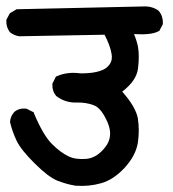

<svg xmlns="http://www.w3.org/2000/svg" viewBox="-30 -589 550 611"><path d="M210.4 2Q195.3 -0.5 180.7 -4.6Q166 -8.8 152.3 -14.2Q123.5 -25.9 80.1 -69.3Q36.6 -112.3 22.9 -141.1Q16.1 -155.3 11 -169.7Q5.9 -184.1 2.4 -198.7L2 -200.2V-201.7Q3.4 -218.8 14.2 -231L14.6 -231.4V-231.9Q29.8 -245.6 52.7 -243.2H54.7L56.2 -242.2L73.7 -233.4L77.1 -231.9L78.1 -228.5Q107.9 -157.7 135.3 -130.9Q148.9 -117.2 162.1 -107.4Q175.3 -97.7 187.5 -91.8Q199.2 -85.9 213.6 -84Q228 -82 245.1 -83.5Q278.3 -86.4 305.2 -121.1Q331.5 -154.8 312.5 -199.2Q292.5 -245.1 269 -253.9Q243.7 -263.7 213.4 -262.7Q177.2 -261.7 149.4 -283.2L148.4 -283.7L147.9 -284.7Q135.7 -299.3 136.7 -320.8V-322.8L137.7 -324.7L146.5 -342.3L147.9 -345.2L151.4 -346.7Q184.6 -361.3 227.1 -355.5Q257.8 -355.5 278.1 -360.4Q298.3 -365.2 308.6 -373.5Q315.9 -379.4 320.1 -386Q324.2 -392.6 325.4 -400.1Q326.7 -407.7 325.2 -416.5Q320.8 -443.8 302.7 -478.5L32.2 -473.6H31.7H30.8Q15.6 -476.1 2.9 -485.4L2 -486.3L1 -487.3Q-4.9 -495.1 -7.6 -504.4Q-10.3 -513.7 -9.8 -523.9V-525.9L-8.8 -527.8L0 -544.4L1.5 -546.9L3.9 -548.3L20.5 -558.1L22.5 -559.6H25.4L423.3 -568.4Q452.1 -570.3 473.1 -556.2L474.1 -555.2L475.1 -554.2Q482.4 -545.9 485.6 -535.6Q488.8 -525.4 488.3 -514.2V-512.2L487.3 -510.3L478.5 -493.7L477.1 -490.7L474.6 -489.7Q452.6 -477.1 396.5 -480.5Q405.3 -459.5 409.2 -439.5Q414.1 -411.6 409.2 -371.1Q404.3 -332 358.9 -297.4Q380.9 -272.5 393.1 -251.5Q405.3 -230.5 408.7 -212.4Q411.6 -193.4 411.6 -174.1Q411.6 -154.8 408.7 -134.8Q401.9 -93.3 366.2 -54.7Q330.6 -16.6 291.5 -5.9Q253.9 4.9 211.4 2H210.9Z"/></svg>

Font: NaikaiFont
Style: Bold
Weight: 700
Version: Version 1.89